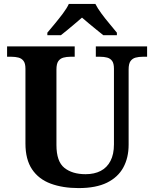

<svg xmlns="http://www.w3.org/2000/svg" viewBox="-20 -951 787 981"><path d="M381.7 10Q300.4 10 239 -12.8Q177.5 -35.6 143.8 -85.9Q110 -136.2 110 -217.7V-599.9Q110 -627 100.2 -639.8Q90.5 -652.6 74.3 -656.8Q58.1 -661 38.4 -661H16.2V-714H361.7V-661H339.4Q320.3 -661 303.9 -656.6Q287.5 -652.1 278 -638.6Q268.4 -625 268.4 -595.9V-210Q268.4 -125.9 308.8 -93.5Q349.1 -61 417.4 -61Q462.1 -61 494.5 -77.8Q526.8 -94.6 544.5 -128.7Q562.2 -162.7 562.2 -213.5V-599.9Q562.2 -627 552.8 -639.8Q543.3 -652.6 527.4 -656.8Q511.5 -661 491.8 -661H469.6V-714H731.6V-661H708.7Q689 -661 672.7 -656.6Q656.3 -652.1 646.7 -638.6Q637.2 -625 637.2 -595.9V-211.5Q637.2 -145 610 -95.2Q582.9 -45.5 526.7 -17.7Q470.4 10 381.7 10ZM221.9 -784Q237.9 -803 259.5 -829Q281.1 -855 301.4 -882Q321.7 -909 331.7 -931H467.3Q478.3 -909 498.2 -882Q518 -855 540.1 -829Q562.2 -803 577.2 -784V-771H508Q494.3 -782 474.2 -798.2Q454.1 -814.3 434.1 -831.1Q414 -847.9 399 -861Q384 -847.9 364 -831.1Q344 -814.3 324.7 -798.2Q305.4 -782 291 -771H221.9Z"/></svg>

Font: Noto Serif Sinhala
Style: Regular
Weight: 400
Designer: Jelle Bosma - Monotype Design Team
Foundry: Monotype Imaging Inc.
Version: Version 2.006